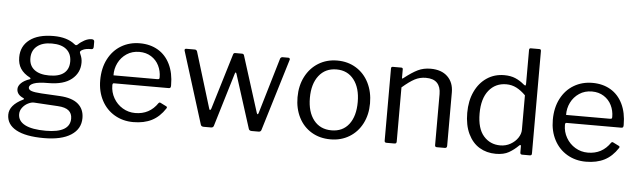

<svg xmlns="http://www.w3.org/2000/svg" viewBox="-53 -951 4441 1335"><g transform="rotate(5 2167.0 -283.5)"><path d="M575 -523V-488Q575 -478 570.5 -473.5Q566 -469 555 -470Q522 -470 503 -461Q479 -451 483 -438Q484 -434 489 -423Q494 -412 497 -398.5Q500 -385 500 -370Q500 -299 444.5 -254Q389 -209 283 -209Q212 -209 181 -197Q150 -185 150 -166Q150 -151 171 -143.5Q192 -136 241 -133L370 -126Q456 -121 498 -85Q540 -49 540 13Q540 89 473.5 132Q407 175 284 175Q157 175 90.5 138.5Q24 102 24 34Q24 -33 118 -79Q129 -84 118 -90Q72 -110 72 -149Q72 -171 92.5 -191Q113 -211 151 -224Q156 -225 156 -229Q156 -234 151 -236Q107 -259 86 -291.5Q65 -324 65 -370Q65 -448 124 -493Q183 -538 291 -538Q386 -538 441 -493Q448 -488 451 -488Q455 -488 462 -493Q481 -512 506.5 -525.5Q532 -539 556 -539Q575 -539 575 -523ZM421 -371Q421 -425 386 -455Q351 -485 283 -485Q217 -485 180 -454.5Q143 -424 143 -371Q143 -319 179.5 -290.5Q216 -262 283 -262Q352 -262 386.5 -290Q421 -318 421 -371ZM195 -65Q177 -66 154 -54.5Q131 -43 115 -22Q99 -1 99 24Q99 72 148 97.5Q197 123 293 123Q462 123 462 23Q462 -12 438.5 -32Q415 -52 362 -55Z M902 -54Q1002 -54 1058 -137Q1062 -141 1065 -141.5Q1068 -142 1072 -140L1114 -119Q1122 -114 1116 -105Q1077 -45 1023 -17.5Q969 10 894 10Q821 10 763 -24Q705 -58 672.5 -119.5Q640 -181 640 -260Q640 -345 673 -408.5Q706 -472 763.5 -506Q821 -540 893 -540Q965 -540 1019.5 -508Q1074 -476 1104 -414.5Q1134 -353 1134 -269V-265Q1134 -256 1131 -251.5Q1128 -247 1119 -247H736Q727 -247 727 -232Q727 -184 750.5 -143Q774 -102 814 -78Q854 -54 902 -54ZM1033 -302Q1044 -302 1047 -304.5Q1050 -307 1050 -316Q1050 -360 1031.5 -397.5Q1013 -435 977.5 -457.5Q942 -480 895 -480Q844 -480 806 -454.5Q768 -429 748 -388.5Q728 -348 729 -302Z M1940 -516 1787 -13Q1783 0 1768 0H1720Q1703 0 1699 -13L1580 -387Q1577 -396 1573 -396Q1571 -396 1568 -387L1455 -13Q1451 0 1436 0H1385Q1368 0 1364 -13L1207 -515Q1206 -517 1206 -520Q1206 -530 1218 -530H1277Q1288 -530 1293 -519L1412 -130Q1415 -120 1419 -120Q1422 -120 1427 -131L1545 -520Q1548 -530 1559 -530H1606Q1618 -530 1621 -519L1744 -130Q1747 -120 1751 -120Q1755 -120 1758 -131L1873 -519Q1878 -530 1890 -530H1930Q1936 -530 1939 -525.5Q1942 -521 1940 -516Z M2017 -262Q2017 -343 2049.5 -406Q2082 -469 2139.5 -504.5Q2197 -540 2271 -540Q2345 -540 2402.5 -504.5Q2460 -469 2491.5 -406Q2523 -343 2523 -263Q2523 -184 2491 -122Q2459 -60 2401.5 -25Q2344 10 2270 10Q2195 10 2137.5 -24.5Q2080 -59 2048.5 -121Q2017 -183 2017 -262ZM2437 -265Q2437 -363 2392.5 -420.5Q2348 -478 2271 -478Q2193 -478 2148 -420.5Q2103 -363 2103 -265Q2103 -167 2148 -110Q2193 -53 2272 -53Q2350 -53 2393.5 -109.5Q2437 -166 2437 -265Z M2647 -13V-517Q2647 -530 2658 -530H2718Q2729 -530 2729 -519V-461Q2729 -450 2738 -458Q2794 -502 2833.5 -521Q2873 -540 2922 -540Q2998 -540 3040.5 -499Q3083 -458 3083 -389V-16Q3083 0 3068 0H3012Q2999 0 2999 -13V-370Q2999 -420 2973.5 -447Q2948 -474 2895 -474Q2853 -474 2817.5 -455.5Q2782 -437 2731 -393V-15Q2731 -7 2727.5 -3.5Q2724 0 2716 0H2661Q2647 0 2647 -13Z M3594 -14V-57Q3594 -66 3589 -66Q3586 -66 3581 -61Q3551 -31 3515.5 -10.5Q3480 10 3424 10Q3360 10 3310 -20Q3260 -50 3231 -110.5Q3202 -171 3202 -257Q3202 -341 3232 -405Q3262 -469 3315 -504.5Q3368 -540 3436 -540Q3481 -540 3514 -526Q3547 -512 3576 -487Q3584 -481 3587 -481Q3592 -481 3592 -494V-729Q3592 -742 3603 -742H3664Q3675 -742 3675 -729V-16Q3675 -7 3672 -3.5Q3669 0 3659 0H3608Q3594 0 3594 -14ZM3456 -478Q3380 -478 3334 -421Q3288 -364 3288 -260Q3288 -155 3333.5 -103Q3379 -51 3450 -51Q3489 -51 3521.5 -69.5Q3554 -88 3572.5 -116Q3591 -144 3591 -172V-413Q3559 -445 3526.5 -461.5Q3494 -478 3456 -478Z M4061 -54Q4161 -54 4217 -137Q4221 -141 4224 -141.5Q4227 -142 4231 -140L4273 -119Q4281 -114 4275 -105Q4236 -45 4182 -17.5Q4128 10 4053 10Q3980 10 3922 -24Q3864 -58 3831.5 -119.5Q3799 -181 3799 -260Q3799 -345 3832 -408.5Q3865 -472 3922.5 -506Q3980 -540 4052 -540Q4124 -540 4178.5 -508Q4233 -476 4263 -414.5Q4293 -353 4293 -269V-265Q4293 -256 4290 -251.5Q4287 -247 4278 -247H3895Q3886 -247 3886 -232Q3886 -184 3909.5 -143Q3933 -102 3973 -78Q4013 -54 4061 -54ZM4192 -302Q4203 -302 4206 -304.5Q4209 -307 4209 -316Q4209 -360 4190.5 -397.5Q4172 -435 4136.5 -457.5Q4101 -480 4054 -480Q4003 -480 3965 -454.5Q3927 -429 3907 -388.5Q3887 -348 3888 -302Z"/></g></svg>

Font: Libre Franklin
Style: Regular
Weight: 400
Designer: Pablo Impallari, Rodrigo Fuenzalida
Foundry: Impallari Type
Version: Version 1.002; ttfautohint (v1.5)